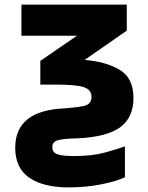

<svg xmlns="http://www.w3.org/2000/svg" viewBox="-20 -573 640 833"><path d="M278 240Q352 240 418 227Q484 214 522 196V62Q492 73 436.5 88.5Q381 104 303 104Q252 104 229.5 96.5Q207 89 207 65Q207 40 236 34Q265 28 319 27Q444 21 501.5 -21Q559 -63 559 -148Q559 -235 498.5 -270.5Q438 -306 347 -313L530 -440V-553H73V-418H314L155 -309V-206H222Q309 -206 343 -195Q377 -184 377 -153Q377 -120 342.5 -113Q308 -106 261 -103Q46 -94 46 68Q46 156 107 198Q168 240 278 240Z"/></svg>

Font: Noto Sans Mono Extra
Style: Regular
Weight: 800
Designer: Monotype Design Team
Foundry: Monotype Imaging Inc.
Version: Version 1.900